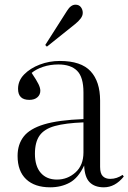

<svg xmlns="http://www.w3.org/2000/svg" viewBox="-20 -785 548 819"><path d="M194 14Q128 14 91.5 -20.5Q55 -55 55 -120Q55 -169 81 -202.5Q107 -236 168 -254.5Q229 -273 336 -277V-391Q336 -456 309 -483Q282 -510 229 -510Q194 -510 164 -500Q134 -490 115 -474Q136 -443 144 -426.5Q152 -410 152 -398Q152 -381 139.5 -370Q127 -359 105 -359Q57 -359 57 -406Q57 -441 83 -467.5Q109 -494 149.5 -509.5Q190 -525 235 -525Q326 -525 366.5 -481Q407 -437 407 -356V-73Q407 -45 418.5 -33.5Q430 -22 450 -22Q465 -22 478 -26.5Q491 -31 503 -39L508 -32Q471 14 423 14Q384 14 362.5 -7.5Q341 -29 339 -79Q314 -26 277.5 -6Q241 14 194 14ZM223 -19Q268 -19 302 -49.5Q336 -80 336 -135V-263Q259 -260 214 -247.5Q169 -235 149 -207Q129 -179 129 -129Q129 -76 154 -47.5Q179 -19 223 -19ZM180 -586 173 -593 266 -739Q282 -765 302 -765Q317 -765 325 -754.5Q333 -744 333 -730Q333 -718 324 -706Q315 -694 300 -682Z"/></svg>

Font: Literata 72pt Light
Style: Regular
Weight: 300
Designer: Latin by Veronika Burian and Jose Scaglione. Greek by Irene Vlachou. Cyrillic by Vera Evstafieva.
Foundry: TypeTogether
Version: Version 3.002